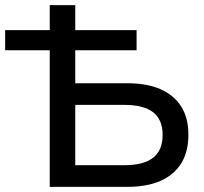

<svg xmlns="http://www.w3.org/2000/svg" viewBox="-40 -725 793 745"><path d="M153 0V-530H-20V-608H153V-705H252V-608H490V-530H252V-402H454Q530 -402 582.5 -379Q635 -356 663 -312Q691 -268 691 -202Q691 -136 663 -91Q635 -46 582.5 -23Q530 0 454 0ZM252 -84H443Q517 -84 554 -113Q591 -142 591 -201Q591 -261 554 -289.5Q517 -318 443 -318H252Z"/></svg>

Font: Nunito Sans 12pt SemiBold
Style: Regular
Weight: 600
Designer: Vernon Adams
Foundry: Vernon Adams
Version: Version 3.101;gftools[0.9.27]